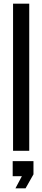

<svg xmlns="http://www.w3.org/2000/svg" viewBox="-20 -820 231 1044"><path d="M51 0V-800H139V0ZM49 138V56H162V128L119 204H64L99 138Z"/></svg>

Font: Big Shoulders Text Medium
Style: Regular
Weight: 500
Designer: Patric King
Foundry: XO Type Co
Version: Version 1.000; ttfautohint (v1.8.2)